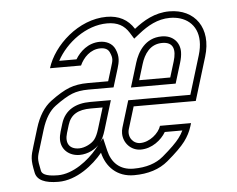

<svg xmlns="http://www.w3.org/2000/svg" viewBox="-42 -531 722 585"><g transform="rotate(-5 319.5 -238.0)"><path d="M387.1 -438C368.7 -467.3 340.9 -482 303.6 -482C217.7 -482 139.4 -409.5 118.5 -341H213.5C223.9 -364.2 245.9 -388 276.8 -388C290.8 -388 300 -383.2 304.4 -373.5C313.2 -354 310.6 -347.8 304.5 -328L291.6 -286H229.6C207.6 -286 188.5 -282.8 172.2 -276.5C156 -270.2 136.6 -258.7 114.2 -242C91.8 -225.3 74.9 -198.7 63.7 -162L47.5 -109C38 -77.9 35.6 -69.3 44.3 -28C49 -5.3 72.4 6 114.4 6C170.8 6 222.5 -36.4 250.9 -71C261.2 -27.5 293.2 6 345.4 6C388.7 6 423.6 -5.2 450.1 -27.5C476.6 -49.8 495.2 -68.2 505.9 -82.5C516.6 -96.8 524.3 -111.7 529 -127L532.1 -137H437.1C430.2 -114.6 401.6 -90 372.7 -90C350.7 -90 334.3 -111.6 341.8 -136L362.3 -203H552.3L592.6 -335C618.7 -420.4 573.6 -482 495.6 -482C450.9 -482 415.6 -460.6 387.1 -438ZM231.8 -208H267.8L248.2 -144C244 -130 239.1 -119.5 233.6 -112.5C224.9 -101.3 203.9 -90 185.7 -90C156.4 -90 143.6 -109.1 153 -140L160.3 -164C169.9 -195.3 192.9 -208 231.8 -208ZM465.8 -388C500.7 -388 506.3 -363.4 495.8 -329L481.1 -281H386.1L400.8 -329C409.9 -358.8 428.5 -388 465.8 -388ZM399.6 -422.3C426.7 -443.9 457.6 -462 495.6 -462C507.2 -462 517.6 -460.4 526.8 -457.6C569 -444.7 592.8 -404 573.5 -340.8L537.5 -223H347.5L322.7 -141.8C320.9 -136 320 -130 320 -124.1C319.9 -94.8 342.7 -70 372.7 -70C406.9 -70 436.2 -93.3 450 -117H503.7C499.7 -108.8 495.6 -102 489.9 -94.5C480.9 -82.4 463.1 -64.6 437.2 -42.8C415 -24.1 385.3 -14 345.4 -14C303.4 -14 279 -39.1 270.4 -75.6L261.1 -114.9L235.5 -83.7C208.8 -51.2 161 -14 114.4 -14C73.7 -14 65.4 -24.6 63.8 -32.1C55.4 -72.2 57.2 -72.2 66.7 -103.1L82.9 -156.1C93.3 -190.2 108.2 -212.6 126.1 -225.9C147.7 -242 165.8 -252.5 179.5 -257.9C192.9 -263.1 209.5 -266 229.6 -266H306.4L323.6 -322.1C329.3 -340.9 333.4 -357.9 322.6 -381.7C314.2 -400.2 295.3 -408 276.8 -408C240.3 -408 214.8 -383.4 201.4 -361H148.5C177.4 -414.8 239.6 -462 303.6 -462C335.2 -462 355.5 -450.9 370.2 -427.4L382 -408.4ZM231.8 -228C188.2 -228 153.8 -211 141.2 -169.8L133.9 -145.8C131.4 -137.6 130 -129.5 129.9 -121.6C129.9 -90 154.7 -70 185.7 -70C211.2 -70 236.2 -83.3 249.4 -100.2C257.2 -110.2 262.7 -122.8 267.4 -138.1L294.8 -228ZM465.8 -408C415.4 -408 391.6 -367.2 381.7 -334.8L359.1 -261H495.9L514.9 -323.1C518.3 -334.3 520.5 -345.2 520.6 -355.9C520.7 -385.1 500.3 -408 465.8 -408Z"/></g></svg>

Font: Din Kursivschrift
Style: EngGhost
Weight: 400
Version: Version 1.089